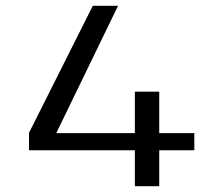

<svg xmlns="http://www.w3.org/2000/svg" viewBox="-20 -642 765 662"><path d="M650 -183V-124H529V0H445V-124H80V-184L300 -622H387L174 -183H445V-326H529V-183Z"/></svg>

Font: Sarpanch
Style: Regular
Weight: 400
Designer: Manushi Parikh (Devanagari and Latin), Jyotish Sonowal (Devanagari)
Foundry: Indian Type Foundry
Version: Version 2.004;PS 1.0;hotconv 1.0.78;makeotf.lib2.5.61930; tt